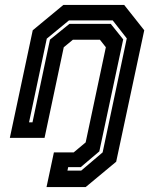

<svg xmlns="http://www.w3.org/2000/svg" viewBox="-20 -560 606 780"><path d="M169 200 199 59H279.5L328 18.5L410 -368L386 -398.5H276L239 -368L161 0H20L113 -437L237.5 -540H484.5L566 -437L452 97L328 200ZM254 133H310L397 59L495 -404L438 -477H260L170 -403L98 -63H112L183 -399L262 -463H430L480.5 -400L383.5 55L308 119H257Z"/></svg>

Font: Tourney Thin
Style: Italic
Weight: 100
Italic angle: -12°
Designer: Tyler Finck
Foundry: Etcetera Type Co
Version: Version 1.015